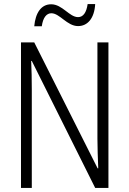

<svg xmlns="http://www.w3.org/2000/svg" viewBox="-20 -922 634 942"><path d="M148 -793H185C191 -837 209 -857 232 -857C273 -857 309 -794 363 -794C409 -794 443 -831 447 -902H410C404 -860 388 -838 363 -838C320 -838 286 -901 231 -901C182 -901 154 -859 148 -793ZM512 0V-714H458V-242C458 -202 460 -145 462 -96H459L148 -714H83V0H136V-480C136 -533 135 -579 133 -623H136L447 0Z"/></svg>

Font: Noto Sans Arabic UI Cn Lt
Style: Regular
Weight: 300
Width: 3
Designer: Monotype Design Team, Nadine Chahine and Nizar Qandah
Foundry: Monotype Imaging Inc.
Version: Version 2.010